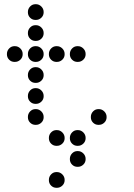

<svg xmlns="http://www.w3.org/2000/svg" viewBox="-20 -708 640 915"><path d="M149 -688Q134 -688 123.5 -677Q113 -666 113 -651V-649Q113 -634 123.5 -623.5Q134 -613 149 -613H151Q166 -613 177 -623.5Q188 -634 188 -649V-651Q188 -666 177 -677Q166 -688 151 -688ZM149 -588Q134 -588 123.5 -577Q113 -566 113 -551V-549Q113 -534 123.5 -523.5Q134 -513 149 -513H151Q166 -513 177 -523.5Q188 -534 188 -549V-551Q188 -566 177 -577Q166 -588 151 -588ZM49 -488Q34 -488 23.5 -477Q13 -466 13 -451V-449Q13 -434 23.5 -423.5Q34 -413 49 -413H51Q66 -413 77 -423.5Q88 -434 88 -449V-451Q88 -466 77 -477Q66 -488 51 -488ZM149 -488Q134 -488 123.5 -477Q113 -466 113 -451V-449Q113 -434 123.5 -423.5Q134 -413 149 -413H151Q166 -413 177 -423.5Q188 -434 188 -449V-451Q188 -466 177 -477Q166 -488 151 -488ZM249 -488Q234 -488 223.5 -477Q213 -466 213 -451V-449Q213 -434 223.5 -423.5Q234 -413 249 -413H251Q266 -413 277 -423.5Q288 -434 288 -449V-451Q288 -466 277 -477Q266 -488 251 -488ZM349 -488Q334 -488 323.5 -477Q313 -466 313 -451V-449Q313 -434 323.5 -423.5Q334 -413 349 -413H351Q366 -413 377 -423.5Q388 -434 388 -449V-451Q388 -466 377 -477Q366 -488 351 -488ZM149 -388Q134 -388 123.5 -377Q113 -366 113 -351V-349Q113 -334 123.5 -323.5Q134 -313 149 -313H151Q166 -313 177 -323.5Q188 -334 188 -349V-351Q188 -366 177 -377Q166 -388 151 -388ZM149 -288Q134 -288 123.5 -277Q113 -266 113 -251V-249Q113 -234 123.5 -223.5Q134 -213 149 -213H151Q166 -213 177 -223.5Q188 -234 188 -249V-251Q188 -266 177 -277Q166 -288 151 -288ZM149 -188Q134 -188 123.5 -177Q113 -166 113 -151V-149Q113 -134 123.5 -123.5Q134 -113 149 -113H151Q166 -113 177 -123.5Q188 -134 188 -149V-151Q188 -166 177 -177Q166 -188 151 -188ZM449 -188Q434 -188 423.5 -177Q413 -166 413 -151V-149Q413 -134 423.5 -123.5Q434 -113 449 -113H451Q466 -113 477 -123.5Q488 -134 488 -149V-151Q488 -166 477 -177Q466 -188 451 -188ZM249 -88Q234 -88 223.5 -77Q213 -66 213 -51V-49Q213 -34 223.5 -23.5Q234 -13 249 -13H251Q266 -13 277 -23.5Q288 -34 288 -49V-51Q288 -66 277 -77Q266 -88 251 -88ZM349 -88Q334 -88 323.5 -77Q313 -66 313 -51V-49Q313 -34 323.5 -23.5Q334 -13 349 -13H351Q366 -13 377 -23.5Q388 -34 388 -49V-51Q388 -66 377 -77Q366 -88 351 -88ZM349 12Q334 12 323.5 23Q313 34 313 49V51Q313 66 323.5 76.5Q334 87 349 87H351Q366 87 377 76.5Q388 66 388 51V49Q388 34 377 23Q366 12 351 12ZM249 112Q234 112 223.5 123Q213 134 213 149V151Q213 166 223.5 176.5Q234 187 249 187H251Q266 187 277 176.5Q288 166 288 151V149Q288 134 277 123Q266 112 251 112Z"/></svg>

Font: Doto Rounded
Style: Bold
Weight: 700
Monospace: yes
Version: Version 1.000